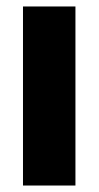

<svg xmlns="http://www.w3.org/2000/svg" viewBox="-20 -573 305 593"><path d="M213 0H51V-553H213Z"/></svg>

Font: Noto Sans Khmer ExtraCondensed Black
Style: Regular
Weight: 900
Width: 2
Designer: Danh Hong and the Monotype Design Team
Foundry: Monotype Imaging Inc.
Version: Version 2.004